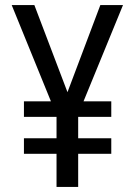

<svg xmlns="http://www.w3.org/2000/svg" viewBox="-20 -734 532 754"><path d="M245 -372 115 -714H26L180 -336H74V-275H202V-191H74V-130H202V0H287V-130H417V-191H287V-275H417V-336H308L463 -714H374Z"/></svg>

Font: Noto Sans Oriya Cond
Style: Regular
Weight: 400
Width: 3
Designer: Amélie Bonet and Sol Matas
Foundry: Google LLC
Version: Version 2.006